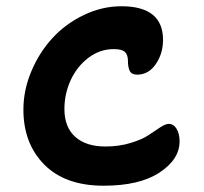

<svg xmlns="http://www.w3.org/2000/svg" viewBox="-20 -651 655 617"><path d="M313 -54.2Q189.5 -54.2 122.3 -122.1Q55.2 -189.9 55.2 -298.8Q55.2 -361.3 80.8 -422.1Q106.4 -482.9 148.7 -528.8Q190.9 -574.7 249.5 -602.8Q308.1 -630.9 370.1 -630.9Q503.9 -630.9 503.9 -522.9Q503.9 -479 480.7 -445.1Q457.5 -411.1 420.9 -411.1Q403.3 -411.1 397.2 -422.6Q391.1 -434.1 391.1 -456.1Q391.1 -474.1 381.8 -483.6Q372.6 -493.2 345.2 -493.2Q300.8 -493.2 263.9 -465.1Q227.1 -437 207 -393.1Q187 -349.1 187 -300.8Q187 -242.2 221.9 -211.2Q256.8 -180.2 318.8 -180.2Q362.8 -180.2 400.1 -191.7Q437.5 -203.1 457 -216.6Q476.6 -230 494.4 -241.5Q512.2 -252.9 522 -252.9Q538.1 -252.9 547.6 -236.8Q557.1 -220.7 557.1 -196.8Q557.1 -139.2 492.9 -96.7Q428.7 -54.2 313 -54.2Z"/></svg>

Font: Shantell Sans Irregular
Style: Regular
Weight: 600
Designer: Stephen Nixon, Anya Danilova, Shantell Martin
Foundry: Arrow Type
Version: Version 1.006;[9816181b4]